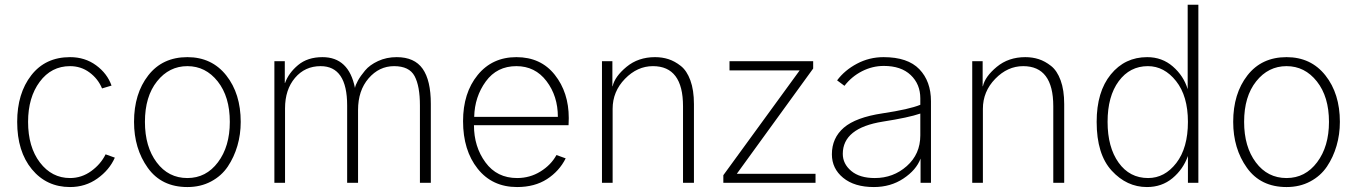

<svg xmlns="http://www.w3.org/2000/svg" viewBox="-20 -753 5590 791"><path d="M50.8 -251Q50.8 -368.2 108.9 -442.9Q167 -517.6 268.6 -517.6Q330.1 -517.6 376 -483.9Q421.9 -450.2 439.5 -400.4L400.4 -388.7Q383.8 -428.7 348.6 -454.6Q313.5 -480.5 268.6 -480.5Q191.4 -480.5 143.6 -416Q95.7 -351.6 95.7 -251Q95.7 -147.5 144.5 -83.5Q193.4 -19.5 268.6 -19.5Q316.4 -19.5 356 -48.3Q395.5 -77.1 415 -117.2L453.1 -103.5Q430.7 -52.7 381.3 -17.6Q332 17.6 268.6 17.6Q171.9 17.6 111.3 -55.7Q50.8 -128.9 50.8 -251Z M577.1 -251Q577.1 -148.4 625.5 -84Q673.8 -19.5 752 -19.5Q829.1 -19.5 877.9 -84.5Q926.8 -149.4 926.8 -251Q926.8 -354.5 877 -417.5Q827.1 -480.5 752 -480.5Q676.8 -480.5 627 -418Q577.1 -355.5 577.1 -251ZM532.2 -251Q532.2 -367.2 590.8 -442.4Q649.4 -517.6 752 -517.6Q852.5 -517.6 912.1 -442.4Q971.7 -367.2 971.7 -251Q971.7 -199.2 958 -152.3Q944.3 -105.5 918.5 -66.9Q892.6 -28.3 849.6 -5.4Q806.6 17.6 752 17.6Q645.5 17.6 588.9 -61.5Q532.2 -140.6 532.2 -251Z M1110.4 0V-501H1153.3V-411.1H1154.3Q1168.9 -452.1 1208 -484.9Q1247.1 -517.6 1308.6 -517.6Q1417 -517.6 1442.4 -390.6Q1444.3 -402.3 1454.6 -420.9Q1464.8 -439.5 1483.9 -462.4Q1502.9 -485.4 1537.6 -501.5Q1572.3 -517.6 1614.3 -517.6Q1687.5 -517.6 1721.2 -469.7Q1754.9 -421.9 1754.9 -325.2V0H1710V-318.4Q1710 -398.4 1688 -439.5Q1666 -480.5 1603.5 -480.5Q1542 -480.5 1498.5 -430.2Q1455.1 -379.9 1455.1 -299.8V0H1410.2V-318.4Q1410.2 -480.5 1300.8 -480.5Q1236.3 -480.5 1195.3 -432.1Q1154.3 -383.8 1154.3 -306.6V0Z M1887.7 -253.9Q1887.7 -370.1 1947.8 -443.8Q2007.8 -517.6 2107.4 -517.6Q2208 -517.6 2265.6 -444.8Q2323.2 -372.1 2323.2 -266.6Q2323.2 -260.7 2322.8 -252Q2322.3 -243.2 2322.3 -237.3H1932.6Q1932.6 -148.4 1980 -84Q2027.3 -19.5 2110.4 -19.5Q2163.1 -19.5 2206.5 -46.4Q2250 -73.2 2272.5 -114.3L2310.5 -100.6Q2284.2 -47.9 2233.4 -15.1Q2182.6 17.6 2110.4 17.6Q2007.8 17.6 1947.8 -58.1Q1887.7 -133.8 1887.7 -253.9ZM1933.6 -271.5H2278.3Q2278.3 -357.4 2231.4 -418.9Q2184.6 -480.5 2107.4 -480.5Q2027.3 -480.5 1981.4 -417.5Q1935.5 -354.5 1933.6 -271.5Z M2460 0V-501H2502.9V-397.5H2503.9Q2512.7 -437.5 2561 -477.5Q2609.4 -517.6 2678.7 -517.6Q2708 -517.6 2733.9 -509.3Q2759.8 -501 2784.7 -481.4Q2809.6 -461.9 2824.2 -421.9Q2838.9 -381.8 2838.9 -324.2V0H2793.9V-315.4Q2793.9 -480.5 2669.9 -480.5Q2605.5 -480.5 2554.7 -428.2Q2503.9 -376 2503.9 -304.7V0Z M2960 0V-31.2L3274.4 -462.9H2985.4V-501H3330.1V-470.7L3015.6 -37.1H3339.8V0Z M3452.1 -119.1Q3452.1 -78.1 3486.8 -48.8Q3521.5 -19.5 3584 -19.5Q3660.2 -19.5 3715.8 -68.8Q3771.5 -118.2 3771.5 -195.3V-285.2Q3723.6 -268.6 3617.2 -252Q3452.1 -225.6 3452.1 -119.1ZM3407.2 -117.2Q3407.2 -184.6 3456.5 -227.1Q3505.9 -269.5 3616.2 -286.1Q3726.6 -302.7 3771.5 -321.3V-347.7Q3771.5 -406.2 3731.9 -443.8Q3692.4 -481.4 3621.1 -481.4Q3574.2 -481.4 3531.2 -459.5Q3488.3 -437.5 3459 -399.4L3428.7 -421.9Q3460 -463.9 3510.7 -490.7Q3561.5 -517.6 3620.1 -517.6Q3719.7 -517.6 3767.6 -467.8Q3815.4 -418 3815.4 -335.9V0H3772.5V-99.6Q3754.9 -52.7 3702.1 -17.6Q3649.4 17.6 3580.1 17.6Q3500 17.6 3453.6 -20.5Q3407.2 -58.6 3407.2 -117.2Z M3985.4 0V-501H4028.3V-397.5H4029.3Q4038.1 -437.5 4086.4 -477.5Q4134.8 -517.6 4204.1 -517.6Q4233.4 -517.6 4259.3 -509.3Q4285.2 -501 4310.1 -481.4Q4335 -461.9 4349.6 -421.9Q4364.3 -381.8 4364.3 -324.2V0H4319.3V-315.4Q4319.3 -480.5 4195.3 -480.5Q4130.9 -480.5 4080.1 -428.2Q4029.3 -376 4029.3 -304.7V0Z M4498 -251Q4498 -375 4556.2 -446.3Q4614.3 -517.6 4706.1 -517.6Q4767.6 -517.6 4812 -479Q4856.4 -440.4 4873 -385.7V-733.4H4917V0H4874V-110.4Q4854.5 -55.7 4810.5 -19Q4766.6 17.6 4705.1 17.6Q4622.1 17.6 4560.1 -49.8Q4498 -117.2 4498 -251ZM4543 -251Q4543 -146.5 4588.4 -83Q4633.8 -19.5 4710 -19.5Q4778.3 -19.5 4826.2 -81.5Q4874 -143.6 4874 -251Q4874 -357.4 4825.2 -418.9Q4776.4 -480.5 4709 -480.5Q4634.8 -480.5 4588.9 -418.5Q4543 -356.4 4543 -251Z M5105.5 -251Q5105.5 -148.4 5153.8 -84Q5202.1 -19.5 5280.3 -19.5Q5357.4 -19.5 5406.2 -84.5Q5455.1 -149.4 5455.1 -251Q5455.1 -354.5 5405.3 -417.5Q5355.5 -480.5 5280.3 -480.5Q5205.1 -480.5 5155.3 -418Q5105.5 -355.5 5105.5 -251ZM5060.5 -251Q5060.5 -367.2 5119.1 -442.4Q5177.7 -517.6 5280.3 -517.6Q5380.9 -517.6 5440.4 -442.4Q5500 -367.2 5500 -251Q5500 -199.2 5486.3 -152.3Q5472.7 -105.5 5446.8 -66.9Q5420.9 -28.3 5377.9 -5.4Q5335 17.6 5280.3 17.6Q5173.8 17.6 5117.2 -61.5Q5060.5 -140.6 5060.5 -251Z"/></svg>

Font: Gothic A1 ExtraLight
Style: Regular
Weight: 275
Designer: HanYang I&C Co.,Ltd.
Foundry: HanYang I&C Co.,Ltd.
Version: Version 2.50